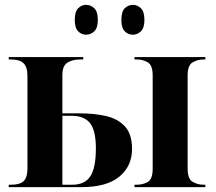

<svg xmlns="http://www.w3.org/2000/svg" viewBox="-20 -771 891 791"><path d="M528 -628Q508 -628 494 -642Q480 -656 480 -689Q480 -723 494 -737Q508 -751 528 -751Q546 -751 560.5 -737Q575 -723 575 -689Q575 -656 560.5 -642Q546 -628 528 -628ZM334 -628Q316 -628 302 -642Q288 -656 288 -689Q288 -723 302 -737Q316 -751 334 -751Q354 -751 368.5 -737Q383 -723 383 -689Q383 -656 368.5 -642Q354 -628 334 -628ZM16 0V-10H26Q63 -10 78 -25.5Q93 -41 93 -75V-458Q93 -495 77 -510.5Q61 -526 26 -526H16V-536H323V-526H311Q277 -526 257 -512.5Q237 -499 237 -462V-304H311Q368 -304 416.5 -293Q465 -282 494.5 -250.5Q524 -219 524 -157Q524 -87 472 -43.5Q420 0 314 0ZM534 0V-10H544Q569 -10 589 -21.5Q609 -33 609 -76V-460Q609 -502 589 -514Q569 -526 545 -526H534V-536H826V-526H818Q794 -526 773.5 -514Q753 -502 753 -460V-76Q753 -34 773.5 -22Q794 -10 818 -10H826V0ZM279 -10Q329 -10 352 -44.5Q375 -79 375 -160Q375 -233 351 -263.5Q327 -294 275 -294H237V-10Z"/></svg>

Font: Noto Serif Display SemiCondensed
Style: Bold
Weight: 700
Width: 4
Designer: Monotype Design Team
Foundry: Monotype Imaging Inc.
Version: Version 2.009